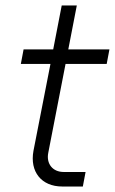

<svg xmlns="http://www.w3.org/2000/svg" viewBox="-20 -680 419 700"><path d="M207 0H282L292 -53H212C172 -53 148 -83 156 -123L219 -447H369L379 -500H229L260 -660H205L174 -500H66L56 -447H164L102 -130C88 -54 131 0 207 0Z"/></svg>

Font: Uncut Sans Light Italic
Style: Regular
Weight: 300
Italic angle: -11°
Designer: Kasper Nordkvist
Foundry: UNCUT.wtf
Version: Version 1.304;Glyphs 3.2 (3246)